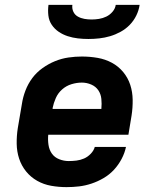

<svg xmlns="http://www.w3.org/2000/svg" viewBox="-20 -760 640 788"><path d="M253 8Q221 8 190 2.5Q159 -3 132.5 -18Q106 -33 87 -56.5Q68 -80 58.5 -109Q49 -138 48.5 -170Q48 -202 53 -234L70 -334Q74 -361 84.5 -388.5Q95 -416 112.5 -439.5Q130 -463 154.5 -480.5Q179 -498 206 -509Q233 -520 261 -524Q289 -528 316 -528Q349 -528 380.5 -522.5Q412 -517 439 -502.5Q466 -488 485.5 -464.5Q505 -441 514.5 -412Q524 -383 524.5 -350.5Q525 -318 520 -286L507 -207H178Q176 -186 179 -165.5Q182 -145 193 -129.5Q204 -114 223 -106.5Q242 -99 262 -99Q278 -99 294 -101Q310 -103 325 -109.5Q340 -116 352.5 -129Q365 -142 369 -157H497Q492 -132 479 -107.5Q466 -83 447.5 -63Q429 -43 405 -29Q381 -15 355.5 -6.5Q330 2 304.5 5Q279 8 253 8ZM196 -313H396Q398 -334 396 -354Q394 -374 383.5 -389.5Q373 -405 354.5 -413Q336 -421 316 -421Q295 -421 273.5 -414.5Q252 -408 235 -393Q218 -378 209 -357.5Q200 -337 196 -317ZM343 -600Q321 -600 299.5 -602.5Q278 -605 258 -611.5Q238 -618 221 -629.5Q204 -641 192.5 -658Q181 -675 178.5 -696.5Q176 -718 179 -740H277Q275 -725 281 -712Q287 -699 299.5 -692Q312 -685 326.5 -682.5Q341 -680 356 -680Q371 -680 386.5 -682.5Q402 -685 416.5 -692Q431 -699 442 -712Q453 -725 455 -740H553Q550 -718 539.5 -696.5Q529 -675 512.5 -658Q496 -641 475 -629.5Q454 -618 432 -611.5Q410 -605 387.5 -602.5Q365 -600 343 -600Z"/></svg>

Font: Iosevka Aile Extrabold Oblique
Style: Regular
Weight: 800
Italic angle: -9°
Designer: Belleve Invis
Foundry: Belleve Invis
Version: Version 31.1.0; ttfautohint (v1.8.4)